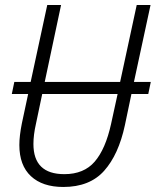

<svg xmlns="http://www.w3.org/2000/svg" viewBox="-20 -734 620 764"><path d="M477 -236 503 -360H570L580 -408H513L579 -714H524L458 -408H158L223 -714H168L102 -408H37L27 -360H92L67 -243Q57 -193 57 -157Q57 -76 103 -33Q149 10 232 10Q337 10 394.5 -54.5Q452 -119 477 -236ZM113 -161Q113 -197 123 -241L148 -360H448L422 -241Q400 -141 357 -91Q314 -41 236 -41Q113 -41 113 -161Z"/></svg>

Font: Noto Sans UI SemiCondensed Light
Style: Italic
Weight: 300
Width: 4
Designer: Monotype Design Team
Foundry: Monotype Imaging Inc.
Version: 1.001